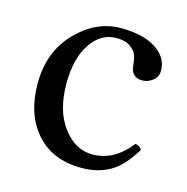

<svg xmlns="http://www.w3.org/2000/svg" viewBox="-75 -511 579 593"><g transform="rotate(15 214.0 -214.5)"><path d="M397.9 -90.8Q362.8 -32.7 324 -11.5Q285.2 9.8 234.9 9.8Q142.1 9.8 89.6 -49.6Q37.1 -108.9 37.1 -208Q37.1 -309.1 100.1 -374Q163.1 -439 242.2 -439Q313 -439 354 -412.6Q395 -386.2 395 -344.2Q395 -323.2 379.4 -311.5Q363.8 -299.8 346.2 -299.8Q312 -299.8 308.1 -335.9Q306.2 -357.9 301.5 -370.4Q296.9 -382.8 281 -394.3Q265.1 -405.8 236.8 -405.8Q187 -405.8 155 -358.4Q123 -311 123 -230Q123 -144 162.1 -91.6Q201.2 -39.1 256.8 -39.1Q325.7 -39.1 377 -105Q393.1 -103 397.9 -90.8Z"/></g></svg>

Font: Linux Libertine Capitals
Style: Small Caps
Weight: 400
Designer: Philipp H. Poll
Foundry: Philipp H. Poll
Version: Version 5.1.3